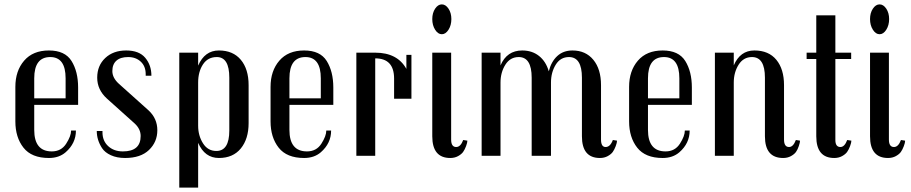

<svg xmlns="http://www.w3.org/2000/svg" viewBox="-20 -710 4150 875"><path d="M336 -311V-232H136V-118Q136 -20 216 -20Q259 -20 281.5 -55Q304 -90 304 -115H326Q326 -57 279 -16Q249 10 203 10Q124 10 87 -37Q50 -84 50 -157V-314Q50 -387 90 -433.5Q130 -480 203 -480Q276 -480 306 -432Q336 -384 336 -311ZM279 -262V-353Q279 -450 209 -450Q136 -450 136 -353V-262Z M657 -207Q697 -170 697 -116.5Q697 -63 659 -26.5Q621 10 550 10Q513 10 485.5 -2.5Q458 -15 445 -35Q421 -72 421 -113H447V-107Q447 -68 473 -44Q499 -20 540 -20Q621 -20 621 -90Q621 -122 594 -147L467 -261Q423 -301 423 -356Q423 -411 459.5 -445.5Q496 -480 555 -480Q614 -480 642 -446.5Q670 -413 670 -365H644V-372Q644 -408 621.5 -429Q599 -450 564 -450Q529 -450 510.5 -433.5Q492 -417 492 -386Q492 -355 522 -328Z M1113 -149Q1113 -77 1077.5 -33.5Q1042 10 977.5 10Q913 10 883 -59V145H797V-470H883V-411Q913 -480 977.5 -480Q1042 -480 1077.5 -437.5Q1113 -395 1113 -322ZM1025 -115V-356Q1025 -450 968 -450Q927 -450 905 -416.5Q883 -383 883 -334V-137Q883 -92 905 -57Q927 -22 966 -22Q1025 -22 1025 -115Z M1499 -311V-232H1299V-118Q1299 -20 1379 -20Q1422 -20 1444.5 -55Q1467 -90 1467 -115H1489Q1489 -57 1442 -16Q1412 10 1366 10Q1287 10 1250 -37Q1213 -84 1213 -157V-314Q1213 -387 1253 -433.5Q1293 -480 1366 -480Q1439 -480 1469 -432Q1499 -384 1499 -311ZM1442 -262V-353Q1442 -450 1372 -450Q1299 -450 1299 -353V-262Z M1855 -260H1776V-352Q1776 -444 1690 -444V0H1604V-470H1690Q1791 -470 1832 -396V-460H1855Z M2024 -670.5Q2037 -651 2037 -623Q2037 -595 2024 -574.5Q2011 -554 1993.5 -554Q1976 -554 1963 -574.5Q1950 -595 1950 -623Q1950 -651 1963 -670.5Q1976 -690 1993.5 -690Q2011 -690 2024 -670.5ZM2059 -40Q2079 -40 2091 -72L2110 -69Q2110 -60 2104 -44Q2098 -28 2090.5 -17.5Q2083 -7 2067.5 1.5Q2052 10 2032 10Q1950 10 1950 -89V-470H2036V-74Q2036 -40 2059 -40Z M2719 -74Q2719 -40 2740 -40Q2761 -40 2773 -72L2792 -69Q2792 -60 2786 -44Q2780 -28 2772.5 -17.5Q2765 -7 2749.5 1.5Q2734 10 2714 10Q2632 10 2632 -89V-356Q2632 -450 2573 -450Q2534 -450 2512.5 -415Q2491 -380 2491 -334V0H2403V-356Q2403 -450 2344 -450Q2305 -450 2283 -415Q2261 -380 2261 -334V0H2175V-470H2261V-412Q2290 -480 2360 -480Q2405 -480 2436.5 -455Q2468 -430 2481 -385Q2492 -429 2519.5 -454.5Q2547 -480 2589 -480Q2649 -480 2684 -437.5Q2719 -395 2719 -322Z M3133 -311V-232H2933V-118Q2933 -20 3013 -20Q3056 -20 3078.5 -55Q3101 -90 3101 -115H3123Q3123 -57 3076 -16Q3046 10 3000 10Q2921 10 2884 -37Q2847 -84 2847 -157V-314Q2847 -387 2887 -433.5Q2927 -480 3000 -480Q3073 -480 3103 -432Q3133 -384 3133 -311ZM3076 -262V-353Q3076 -450 3006 -450Q2933 -450 2933 -353V-262Z M3576 -40Q3595 -40 3607 -72L3626 -69Q3626 -61 3620.5 -44.5Q3615 -28 3607.5 -17.5Q3600 -7 3584.5 1.5Q3569 10 3549 10Q3466 10 3466 -89V-356Q3466 -450 3407 -450Q3368 -450 3346 -415Q3324 -380 3324 -334V0H3238V-470H3324V-412Q3353 -480 3418 -480Q3483 -480 3518 -437.5Q3553 -395 3553 -322V-74Q3553 -40 3576 -40Z M3810 -40Q3829 -40 3841 -72L3860 -69Q3860 -60 3854 -44Q3848 -28 3840.5 -17.5Q3833 -7 3817.5 1.5Q3802 10 3782 10Q3700 10 3700 -89V-441H3656V-470H3700V-640H3787V-470H3859V-441H3787V-72Q3787 -40 3810 -40Z M4019 -670.5Q4032 -651 4032 -623Q4032 -595 4019 -574.5Q4006 -554 3988.5 -554Q3971 -554 3958 -574.5Q3945 -595 3945 -623Q3945 -651 3958 -670.5Q3971 -690 3988.5 -690Q4006 -690 4019 -670.5ZM4054 -40Q4074 -40 4086 -72L4105 -69Q4105 -60 4099 -44Q4093 -28 4085.5 -17.5Q4078 -7 4062.5 1.5Q4047 10 4027 10Q3945 10 3945 -89V-470H4031V-74Q4031 -40 4054 -40Z"/></svg>

Font: Trochut
Style: Regular
Weight: 400
Designer: Andreu Balius
Foundry: Andreu Balius
Version: Version 1.001